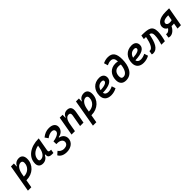

<svg xmlns="http://www.w3.org/2000/svg" viewBox="478 -2702 4895 4895"><g transform="rotate(-45 2925.5 -254.0)"><path d="M114.7 224.6 152.3 9.8C155.3 9.8 158.2 9.8 161.1 9.8C385.7 9.8 555.2 -148.9 555.2 -359.4C555.2 -466.8 503.4 -527.3 413.1 -527.3C328.1 -527.3 263.7 -486.8 235.4 -414.6H224.6L229 -517.6H122.6L-7.8 224.6ZM172.4 -102.5 187.5 -190.4C217.3 -348.1 295.9 -415 367.7 -415C408.7 -415 432.1 -388.7 432.1 -341.8C432.1 -205.1 324.2 -102.5 180.7 -102.5C177.7 -102.5 174.8 -102.5 172.4 -102.5Z M754.9 10.3C836.4 10.3 902.8 -34.7 942.9 -114.7H959C952.1 -44.9 967.3 4.9 1085.4 4.9H1131.3L1148.9 -96.2H1127C1071.8 -96.2 1058.1 -113.3 1066.4 -161.6L1129.4 -522.5H1118.2C827.1 -522.5 607.4 -370.1 607.4 -135.3C607.4 -43 661.1 10.3 754.9 10.3ZM786.6 -102.1C749.5 -102.1 730.5 -120.1 730.5 -156.2C730.5 -281.2 839.4 -379.4 986.3 -404.3L972.2 -325.7C947.3 -183.1 875.5 -102.1 786.6 -102.1Z M1394 233.9C1538.1 233.9 1663.6 150.9 1666 11.7C1667.5 -88.4 1597.7 -155.3 1512.7 -168.5H1511.2L1512.7 -185.1C1629.9 -199.7 1696.8 -288.1 1696.8 -376.5C1696.8 -470.7 1624 -527.3 1495.6 -527.3C1405.8 -527.3 1329.1 -497.6 1249.5 -433.6L1310.1 -346.7C1369.6 -393.6 1434.6 -416 1481.9 -416C1534.7 -416 1572.3 -393.6 1572.8 -344.7C1572.8 -292.5 1527.8 -250 1426.3 -220.2C1398.9 -212.4 1377 -208 1340.8 -203.6L1343.8 -101.6C1351.1 -101.6 1357.9 -101.6 1363.8 -101.6C1374.5 -101.6 1382.3 -102.1 1389.6 -101.6C1476.1 -99.6 1542.5 -55.2 1542.5 12.7C1542.5 83.5 1480 123 1404.8 123C1317.4 123 1270.5 81.5 1244.1 40L1158.2 116.7C1197.8 195.3 1283.7 233.9 1394 233.9Z M1789.6 0H1912.1L1954.1 -237.8C1981 -370.1 2035.2 -415 2098.1 -415C2145 -415 2165.5 -384.3 2155.3 -325.2L2098.1 0H2220.7L2278.3 -325.2C2301.8 -458.5 2257.8 -527.3 2149.9 -527.3C2071.3 -527.3 2015.6 -486.3 1994.1 -414.1H1981.9L1984.9 -517.6H1880.9Z M2458.5 224.6 2496.1 9.8C2499 9.8 2502 9.8 2504.9 9.8C2729.5 9.8 2898.9 -148.9 2898.9 -359.4C2898.9 -466.8 2847.2 -527.3 2756.8 -527.3C2671.9 -527.3 2607.4 -486.8 2579.1 -414.6H2568.4L2572.8 -517.6H2466.3L2335.9 224.6ZM2516.1 -102.5 2531.2 -190.4C2561 -348.1 2639.6 -415 2711.4 -415C2752.4 -415 2775.9 -388.7 2775.9 -341.8C2775.9 -205.1 2668 -102.5 2524.4 -102.5C2521.5 -102.5 2518.6 -102.5 2516.1 -102.5Z M3225.6 -102.5C3158.2 -102.5 3115.7 -133.8 3106.9 -187.5C3339.8 -193.4 3468.3 -257.8 3468.3 -381.8C3468.3 -473.1 3407.7 -527.3 3305.2 -527.3C3117.7 -527.3 2993.2 -395 2993.2 -195.8C2993.2 -66.4 3075.7 9.8 3215.3 9.8C3280.3 9.8 3355.5 -6.8 3418 -43L3384.3 -146C3333 -118.7 3274.4 -102.5 3225.6 -102.5ZM3113.3 -274.9C3134.8 -362.8 3198.7 -417.5 3285.6 -417.5C3325.7 -417.5 3348.1 -400.9 3348.1 -373C3348.1 -316.9 3261.7 -281.2 3113.3 -274.9Z M3752 9.8C3975.6 9.8 4063 -208.5 4063 -443.4C4063 -651.4 3995.1 -742.2 3835 -742.2C3761.2 -742.2 3711.9 -722.7 3661.1 -700.7L3692.9 -594.7C3738.3 -615.7 3777.3 -629.9 3823.2 -629.9C3908.7 -629.9 3939.9 -581.5 3944.8 -481.9C3916.5 -488.8 3887.2 -492.2 3857.9 -492.2C3681.2 -492.2 3569.8 -363.3 3568.4 -184.1C3567.4 -51.3 3639.6 9.8 3752 9.8ZM3941.9 -373.5C3928.2 -228 3875 -102.5 3767.1 -102.5C3717.8 -102.5 3693.8 -131.8 3694.3 -196.3C3694.3 -300.8 3752.9 -384.3 3861.8 -384.3C3886.7 -384.3 3913.6 -383.3 3941.9 -373.5Z M4397.5 -102.5C4330.1 -102.5 4287.6 -133.8 4278.8 -187.5C4511.7 -193.4 4640.1 -257.8 4640.1 -381.8C4640.1 -473.1 4579.6 -527.3 4477.1 -527.3C4289.6 -527.3 4165 -395 4165 -195.8C4165 -66.4 4247.6 9.8 4387.2 9.8C4452.1 9.8 4527.3 -6.8 4589.8 -43L4556.2 -146C4504.9 -118.7 4446.3 -102.5 4397.5 -102.5ZM4285.2 -274.9C4306.6 -362.8 4370.6 -417.5 4457.5 -417.5C4497.6 -417.5 4520 -400.9 4520 -373C4520 -316.9 4433.6 -281.2 4285.2 -274.9Z M5029.3 0H5154.8C5180.2 -85.9 5205.6 -200.7 5205.6 -295.9C5205.6 -506.3 5086.9 -527.8 4833.5 -527.3L4814.9 -418C4827.6 -418 4839.8 -417.5 4851.6 -417.5C4865.7 -417 4878.4 -417 4891.1 -416.5L4883.3 -378.4C4856.4 -248 4806.2 -99.6 4718.8 -99.6C4709 -99.6 4709 -102.1 4699.7 -104.5L4681.2 0.5C4696.3 7.8 4710.4 9.8 4728 9.8C4887.7 9.8 4955.1 -165 4997.6 -389.6L5001 -407.7C5057.1 -395.5 5082 -366.2 5082 -292.5C5082 -188.5 5054.2 -90.8 5029.3 0Z M5591.8 -150.9C5607.9 -151.4 5623.5 -152.3 5638.7 -155.3L5611.3 0H5733.9L5825.2 -517.6H5694.3C5438.5 -517.6 5360.4 -400.4 5360.4 -313C5360.4 -251 5389.2 -204.1 5445.8 -177.2C5416.5 -133.3 5372.1 -102.5 5335 -102.5C5327.6 -102.5 5313.5 -103 5302.2 -106.9L5284.7 -2C5301.3 5.4 5316.4 9.8 5341.3 9.8C5428.2 9.8 5504.4 -64.9 5548.8 -152.3C5562.5 -151.4 5576.7 -150.9 5591.8 -150.9ZM5656.7 -257.8C5629.9 -249.5 5604 -248 5584 -247.6C5525.9 -246.6 5483.4 -269.5 5483.4 -315.9C5483.4 -344.2 5504.4 -406.7 5668 -406.7H5683.1Z"/></g></svg>

Font: Cascadia Code SemiBold
Style: Italic
Weight: 600
Italic angle: -10°
Monospace: yes
Designer: Aaron Bell
Foundry: Saja Typeworks
Version: Version 2404.023